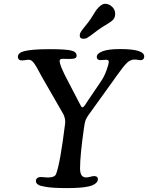

<svg xmlns="http://www.w3.org/2000/svg" viewBox="-20 -963 765 992"><path d="M485.8 -807.6Q477.5 -801.3 464.6 -791.5Q451.7 -781.7 446.8 -778.3Q441.9 -774.9 434.3 -770Q426.8 -765.1 421.9 -763.9Q417 -762.7 411.1 -762.7Q401.4 -762.7 396.5 -767.3Q391.6 -772 392.1 -780.3Q392.1 -785.2 393.8 -790Q395.5 -794.9 399.9 -801.5Q404.3 -808.1 408.2 -813Q412.1 -817.9 420.9 -828.9Q429.7 -839.8 435.1 -846.7Q448.2 -863.8 460.7 -884.5Q473.1 -905.3 479.5 -913.6Q503.9 -943.4 522.5 -943.4Q543 -943.4 559.3 -928Q575.7 -912.6 575.2 -889.6Q574.2 -868.2 559.1 -856Q548.8 -847.2 524.4 -832.8Q500 -818.4 485.8 -807.6ZM432.1 -439.9 502.9 -544.4Q518.6 -567.4 530.3 -599.6Q542 -631.8 542 -644.5Q542 -653.3 529.8 -654.3Q524.4 -654.3 513.2 -653.1Q502 -651.9 497.6 -652.3Q480 -653.8 480 -668.9Q480 -686.5 509.8 -698Q539.6 -709.5 601.1 -709.5Q725.1 -709.5 725.1 -671.4Q725.1 -654.8 709.5 -652.3Q703.6 -651.9 692.9 -653.8Q682.1 -655.8 673.8 -655.3Q651.9 -654.8 633.8 -636.2Q615.7 -617.7 582 -570.3Q574.2 -559.6 570.3 -553.7L435.5 -366.2Q425.8 -352.1 421.9 -341.3Q418 -330.6 414.1 -303.7Q393.6 -160.6 393.6 -93.3Q393.6 -48.3 421.4 -46.4Q432.1 -45.4 446.5 -49.6Q460.9 -53.7 467.8 -53.2Q485.8 -52.7 485.8 -37.1Q485.8 -23.4 471.2 -13.4Q456.5 -3.4 436.5 0.5Q399.4 8.8 327.1 8.8Q250 8.8 216.8 2.4Q197.8 -1 189.5 -3.2Q181.2 -5.4 173.3 -11.7Q165.5 -18.1 165.5 -28.3Q165.5 -44.9 186 -48.3Q191.9 -48.8 209.7 -47.1Q227.5 -45.4 236.8 -46.4Q263.7 -47.9 270 -64.5Q291 -119.6 316.4 -324.2Q319.3 -348.1 307.6 -372.6L195.3 -567.9Q191.4 -574.7 183.3 -590.1Q175.3 -605.5 170.2 -614.3Q165 -623 158 -633.5Q150.9 -644 144 -648.9Q137.2 -653.8 130.9 -654.3Q123 -654.8 109.9 -652.3Q96.7 -649.9 86.4 -651.4Q81.5 -651.9 76.9 -656.7Q72.3 -661.6 72.3 -668.5Q72.3 -689.9 103.5 -698.2Q142.1 -709 238.3 -709Q328.6 -709 354.5 -700.2Q376 -693.4 376 -675.3Q376 -660.2 354.5 -659.2Q345.7 -658.2 325.2 -658.7Q304.7 -659.2 302.7 -659.2Q288.1 -658.2 288.1 -648.9Q288.1 -643.1 290.3 -634.3Q292.5 -625.5 296.6 -615.7Q300.8 -606 304 -598.6Q307.1 -591.3 311.5 -582.5Q315.9 -573.7 316.4 -572.3L387.7 -435.1Q400.4 -408.2 405.3 -408.2Q406.2 -408.2 407.7 -408.7Q409.2 -409.2 410.6 -410.6Q412.1 -412.1 413.6 -413.3Q415 -414.6 416.7 -417Q418.5 -419.4 419.7 -420.9Q420.9 -422.4 422.9 -425.5Q424.8 -428.7 426 -430.4Q427.2 -432.1 429.2 -435.5Q431.2 -439 432.1 -439.9Z"/></svg>

Font: Cooper* Medium
Style: Italic
Weight: 500
Italic angle: -7°
Designer: Owen Earl
Foundry: indestructible type*
Version: Version 0.001